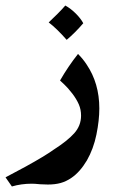

<svg xmlns="http://www.w3.org/2000/svg" viewBox="-80 -457 432 694"><path d="M233 -224Q279 -156 279 -65Q279 -22 268.5 29.5Q258 81 234 123Q209 165 178 186Q159 199 139 204.5Q119 210 93 210L65 209Q45 207 35 207Q-3 207 -37 217L-60 184L13 145Q82 107 114 84Q164 52 188.5 24.5Q213 -3 213 -39Q213 -61 205 -79.5Q197 -98 182 -118Q165 -140 152 -152Q139 -164 137 -166Q167 -218 202 -262Q220 -244 233 -224ZM221 -373Q191 -338 161 -313Q125 -354 96 -376Q111 -390 128 -407Q145 -424 156 -437Q176 -426 194 -408Q212 -390 221 -373Z"/></svg>

Font: Mirza SemiBold
Style: Regular
Weight: 600
Designer: Arabic design by Kourosh Beigpour, Latin design by Eduardo Tunni, engineering by Lasse Fister
Version: Version 1.0010g